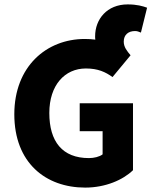

<svg xmlns="http://www.w3.org/2000/svg" viewBox="-20 -840 688 872"><path d="M367 12C459 12 539 -23 584 -67V-371H342V-244H446V-139C432 -128 407 -122 384 -122C263 -122 204 -197 204 -327C204 -453 274 -529 370 -529C425 -529 459 -513 491 -490L573 -589C557 -608 542 -626 542 -651C542 -683 564 -699 593 -699C604 -699 610 -696 620 -692L648 -805C629 -812 602 -820 560 -820C466 -820 412 -753 412 -675C412 -670 412 -665 413 -660C398 -662 382 -663 365 -663C191 -663 45 -538 45 -321C45 -101 187 12 367 12Z"/></svg>

Font: Source Sans Pro
Style: Bold
Weight: 700
Designer: Paul D. Hunt
Foundry: Adobe Systems Incorporated
Version: Version 3.006;hotconv 1.0.111;makeotfexe 2.5.65597